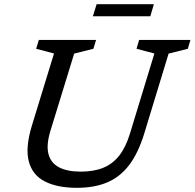

<svg xmlns="http://www.w3.org/2000/svg" viewBox="-20 -889 932 919"><path d="M220.5 -260Q201 -194.5 212 -151.8Q223 -109 262.5 -88.2Q302 -67.5 366 -67.5Q428.5 -67.5 473.8 -85.8Q519 -104 550.5 -144Q582 -184 602 -249.5L719 -633L633.5 -655.5L646 -698H891.5L879 -655.5L787 -632.5L670.5 -250Q642 -157 598.8 -99.8Q555.5 -42.5 493.8 -16.2Q432 10 348.5 10Q254.5 10 194.8 -20.5Q135 -51 117.8 -116.8Q100.5 -182.5 133 -289L238.5 -633L153 -655.5L166 -698H440L427 -655.5L335 -632.5ZM424.5 -811 442.5 -869H716.5L699.5 -811Z"/></svg>

Font: Newsreader 9pt
Style: Italic
Weight: 400
Italic angle: -17°
Designer: Hugues Gentile
Foundry: Production Type
Version: Version 1.003